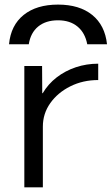

<svg xmlns="http://www.w3.org/2000/svg" viewBox="-20 -803 479 823"><path d="M228.7 -783.3Q320.4 -783.3 375.2 -739Q430 -694.7 438.7 -613.3H354Q344.6 -662.6 312.1 -689.3Q279.7 -716 228.7 -716Q176.4 -716 143.7 -689.3Q111.1 -662.6 103.4 -613.3H18.7Q26.3 -694.7 81.5 -739Q136.7 -783.3 228.7 -783.3ZM84.3 0V-520H160.4L161.1 -403.4H163.1Q186.1 -442.7 222.6 -471Q259.1 -499.3 304.9 -514.7Q350.7 -530 401 -530V-459.9Q335.4 -459.9 281.4 -432.9Q227.4 -405.9 195.6 -361Q163.7 -316 163.7 -260V0Z"/></svg>

Font: M PLUS 1 Thin
Style: Regular
Weight: 100
Designer: Coji Morishita
Foundry: UNDERFOREST DESIGN
Version: Version 1.001